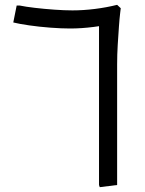

<svg xmlns="http://www.w3.org/2000/svg" viewBox="-20 -775 600 795"><path d="M393 0 390 -9V-721L465 -755L480 -741Q480 -741 477.5 -720.5Q475 -700 472.5 -665.5Q470 -631 467.5 -590Q465 -549 465 -508V-9ZM270 -657Q234 -657 188 -660.5Q142 -664 100.5 -670Q59 -676 35 -682L49 -752H62Q86 -747 124.5 -742.5Q163 -738 205 -735Q247 -732 280 -732Q325 -732 373 -738Q421 -744 465 -755V-682Q419 -670 368 -663.5Q317 -657 270 -657Z"/></svg>

Font: Fustat
Style: Regular
Weight: 400
Designer: Mohamed Gaber, Khaled Hosny, Laura Garcia Mut
Foundry: Kief Type Foundry, Alif Type Foundry, Hard Type Foundry
Version: Version 1.007